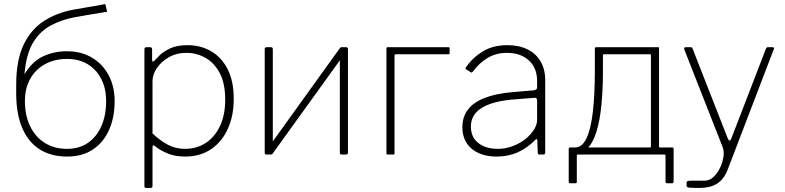

<svg xmlns="http://www.w3.org/2000/svg" viewBox="-20 -763 3874 948"><path d="M311 10Q232 10 176 -25.5Q120 -61 90 -130.5Q60 -200 60 -302L89 -387H95Q136 -458 191 -484Q246 -510 310 -510Q381 -510 434 -478.5Q487 -447 516.5 -391.5Q546 -336 546 -264Q546 -183 518.5 -121.5Q491 -60 439 -25Q387 10 311 10ZM311 -28Q371 -28 414 -57.5Q457 -87 480.5 -140Q504 -193 504 -264Q504 -326 480 -373Q456 -420 413 -446Q370 -472 311 -472Q248 -472 201 -445.5Q154 -419 128.5 -372.5Q103 -326 103 -264Q103 -194 128.5 -140.5Q154 -87 201 -57.5Q248 -28 311 -28ZM60 -302V-345Q60 -466 96.5 -542Q133 -618 196.5 -659Q260 -700 341 -715Q369 -720 395.5 -724.5Q422 -729 448 -733.5Q474 -738 500 -743L509 -705Q462 -697 427 -691.5Q392 -686 349 -678Q286 -666 233 -638.5Q180 -611 146 -557Q112 -503 102 -410L97 -359Z M721 -530Q731 -530 731 -519V-468Q731 -460 734 -459Q737 -458 743 -464Q751 -473 769.5 -491Q788 -509 821 -524.5Q854 -540 906 -540Q970 -540 1021.5 -510.5Q1073 -481 1103.5 -422.5Q1134 -364 1134 -275Q1134 -190 1104.5 -126Q1075 -62 1021.5 -26Q968 10 894 10Q843 10 806 -6Q769 -22 747 -40Q739 -47 736 -45Q733 -43 733 -33V155Q733 165 724 165H701Q693 165 693 156V-518Q693 -525 695.5 -527.5Q698 -530 705 -530H721ZM733 -104Q770 -69 808.5 -48.5Q847 -28 893 -28Q951 -28 995.5 -57Q1040 -86 1066 -140.5Q1092 -195 1092 -271Q1092 -351 1065 -402Q1038 -453 994.5 -477.5Q951 -502 901 -502Q851 -502 813 -480Q775 -458 754 -426Q733 -394 733 -364V-104Z M1327 -520V-12Q1327 -5 1325 -2.5Q1323 0 1315 0H1298Q1291 0 1289 -2Q1287 -4 1287 -10V-520Q1287 -530 1296 -530H1318Q1327 -530 1327 -520ZM1698 -520V-12Q1698 -5 1696 -2.5Q1694 0 1686 0H1669Q1662 0 1660 -2Q1658 -4 1658 -10V-520Q1658 -530 1667 -530H1689Q1698 -530 1698 -520ZM1660 -528 1686 -504 1325 -3 1299 -26Z M1894 0Q1888 0 1888 -6V-524Q1888 -530 1894 -530H2194Q2200 -530 2200 -524V-501Q2200 -495 2194 -495H1935Q1928 -495 1928 -488V-6Q1928 0 1922 0Z M2623 -72Q2582 -31 2535.5 -10.5Q2489 10 2433 10Q2354 10 2308.5 -29Q2263 -68 2263 -135Q2263 -186 2290.5 -222Q2318 -258 2373 -279.5Q2428 -301 2510 -308L2615 -317Q2623 -318 2627.5 -321.5Q2632 -325 2632 -332V-363Q2632 -427 2591.5 -464.5Q2551 -502 2483 -502Q2431 -502 2390 -478.5Q2349 -455 2315 -410Q2312 -406 2310 -405Q2308 -404 2305 -406L2281 -421Q2279 -423 2278.5 -425Q2278 -427 2281 -431Q2313 -478 2363.5 -509Q2414 -540 2485 -540Q2542 -540 2584 -519.5Q2626 -499 2649 -460Q2672 -421 2672 -367V-10Q2672 -4 2669.5 -2Q2667 0 2662 0H2644Q2640 0 2637.5 -2Q2635 -4 2635 -9L2633 -70Q2631 -82 2623 -72ZM2632 -266Q2632 -282 2618 -280L2529 -273Q2470 -269 2427.5 -258Q2385 -247 2358 -230Q2331 -213 2318 -190Q2305 -167 2305 -138Q2305 -86 2341.5 -57Q2378 -28 2439 -28Q2476 -28 2511.5 -41.5Q2547 -55 2575 -77Q2603 -100 2617.5 -124.5Q2632 -149 2632 -171V-266Z M2796 142Q2792 142 2790 140Q2788 138 2788 134V-28Q2788 -35 2796 -35H3190Q3194 -35 3194 -40V-490Q3194 -495 3189 -495H2962Q2957 -495 2957 -490L2917 -523Q2917 -530 2924 -530H3227Q3232 -530 3233 -529Q3234 -528 3234 -523V-40Q3234 -35 3239 -35H3298Q3306 -35 3306 -28V134Q3306 138 3304 140Q3302 142 3298 142H3274Q3266 142 3266 135V5Q3266 0 3260 0H2834Q2828 0 2828 5V135Q2828 142 2820 142ZM2826 -7 2820 -35Q2854 -35 2875.5 -79.5Q2897 -124 2907 -209Q2917 -294 2917 -415V-523H2957V-415Q2957 -321 2949.5 -245Q2942 -169 2926 -116Q2910 -63 2885 -35Q2860 -7 2826 -7Z M3434 165Q3405 165 3387.5 164Q3370 163 3370 155V140Q3370 133 3375.5 131Q3381 129 3399 129H3459Q3483 129 3502.5 111Q3522 93 3535 66Q3548 39 3552 11Q3556 -17 3548 -37L3359 -518Q3357 -523 3358.5 -526.5Q3360 -530 3367 -530H3388Q3393 -530 3396 -528.5Q3399 -527 3400 -522L3574 -78Q3578 -69 3583 -69.5Q3588 -70 3592 -82L3762 -523Q3764 -527 3766 -528.5Q3768 -530 3772 -530H3794Q3799 -530 3801 -527Q3803 -524 3801 -521L3572 77Q3562 102 3548 119Q3534 136 3516.5 146Q3499 156 3478.5 160.5Q3458 165 3434 165Z"/></svg>

Font: Libre Franklin Thin
Style: Regular
Weight: 100
Designer: Pablo Impallari, Rodrigo Fuenzalida, Nhung Nguyen
Foundry: Impallari Type
Version: Version 3.000